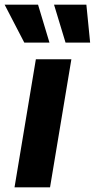

<svg xmlns="http://www.w3.org/2000/svg" viewBox="-47 -798 404 818"><path d="M14.9 0H166.2L257.1 -545.5H105.8ZM-27.3 -778.1 56.5 -616.5H163.7L115.1 -778.1ZM183.2 -778.1 232.2 -616.5H337L321 -778.1Z"/></svg>

Font: Margiela Sans
Style: Bold Italic
Weight: 700
Italic angle: -9.39999°
Designer: Stefan Endress, Andreas Faust
Version: Version 1.100;FEAKit 1.0